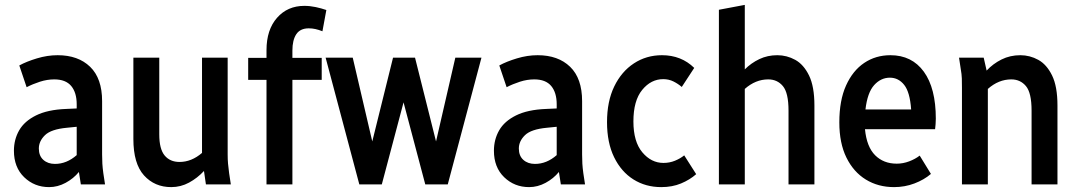

<svg xmlns="http://www.w3.org/2000/svg" viewBox="-20 -755 4413 786"><path d="M37 -138Q37 -184 58.5 -221.5Q80 -259 127.5 -282.5Q175 -306 250 -309L294 -311V-328Q294 -376 271.5 -403Q249 -430 202 -430Q173 -430 143.5 -420.5Q114 -411 89 -398L59 -487Q88 -503 131 -516Q174 -529 216 -529Q300 -529 349 -481.5Q398 -434 398 -341V-123Q398 -102 399 -85Q400 -68 403 -46L410 0H311L303 -51Q281 -24 248.5 -6.5Q216 11 181 11Q121 11 79 -29.5Q37 -70 37 -138ZM139 -147Q139 -117 157.5 -100.5Q176 -84 205 -84Q253 -84 294 -120V-236L254 -232Q189 -226 164 -201.5Q139 -177 139 -147Z M526 -186V-519H632V-205Q632 -145 654 -118.5Q676 -92 715 -92Q764 -92 807 -129V-519H912V-123Q912 -102 913.5 -85Q915 -68 918 -46L925 0H823L815 -55Q788 -26 754 -7.5Q720 11 681 11Q613 11 569.5 -37Q526 -85 526 -186Z M996 -428V-518H1071V-550Q1071 -633 1114 -682Q1157 -731 1226 -731Q1249 -731 1272.5 -726Q1296 -721 1316 -714L1300 -627Q1285 -633 1271.5 -636Q1258 -639 1244 -639Q1209 -639 1193 -615Q1177 -591 1177 -548V-518H1297V-428H1177V0H1071V-428Z M1313 -519H1424L1504 -176L1589 -519H1679L1765 -176L1844 -519H1951L1813 0H1721L1632 -336L1543 0H1451Z M2002 -138Q2002 -184 2023.5 -221.5Q2045 -259 2092.5 -282.5Q2140 -306 2215 -309L2259 -311V-328Q2259 -376 2236.5 -403Q2214 -430 2167 -430Q2138 -430 2108.5 -420.5Q2079 -411 2054 -398L2024 -487Q2053 -503 2096 -516Q2139 -529 2181 -529Q2265 -529 2314 -481.5Q2363 -434 2363 -341V-123Q2363 -102 2364 -85Q2365 -68 2368 -46L2375 0H2276L2268 -51Q2246 -24 2213.5 -6.5Q2181 11 2146 11Q2086 11 2044 -29.5Q2002 -70 2002 -138ZM2104 -147Q2104 -117 2122.5 -100.5Q2141 -84 2170 -84Q2218 -84 2259 -120V-236L2219 -232Q2154 -226 2129 -201.5Q2104 -177 2104 -147Z M2465 -255Q2465 -340 2494.5 -401Q2524 -462 2575 -495.5Q2626 -529 2690 -529Q2769 -529 2822 -477L2771 -399Q2756 -412 2737 -421.5Q2718 -431 2695 -431Q2645 -431 2609 -387Q2573 -343 2573 -258Q2573 -175 2609.5 -131.5Q2646 -88 2696 -88Q2721 -88 2743 -97Q2765 -106 2781 -119L2830 -42Q2804 -19 2768 -4Q2732 11 2687 11Q2623 11 2573 -20.5Q2523 -52 2494 -111.5Q2465 -171 2465 -255Z M2923 0V-715L3029 -735V-471Q3055 -497 3088.5 -513Q3122 -529 3162 -529Q3201 -529 3235.5 -510Q3270 -491 3292 -446Q3314 -401 3314 -323V0H3208V-302Q3208 -375 3185 -402.5Q3162 -430 3125 -430Q3073 -430 3029 -391V0Z M3416 -254Q3416 -344 3443.5 -405Q3471 -466 3518 -497.5Q3565 -529 3625 -529Q3713 -529 3762 -461.5Q3811 -394 3811 -269Q3811 -257 3810 -246Q3809 -235 3808 -226H3521Q3528 -154 3562.5 -119.5Q3597 -85 3651 -85Q3677 -85 3702 -94.5Q3727 -104 3745 -118L3791 -43Q3763 -19 3723.5 -4Q3684 11 3640 11Q3575 11 3524.5 -20Q3474 -51 3445 -110Q3416 -169 3416 -254ZM3623 -437Q3586 -437 3558.5 -406.5Q3531 -376 3523 -307H3710Q3705 -378 3681.5 -407.5Q3658 -437 3623 -437Z M3906 -519H4007L4019 -466Q4045 -494 4080 -511.5Q4115 -529 4157 -529Q4196 -529 4230.5 -510Q4265 -491 4287 -446Q4309 -401 4309 -323V0H4203V-302Q4203 -375 4180 -402.5Q4157 -430 4120 -430Q4068 -430 4024 -391V0H3918V-395Q3918 -416 3917.5 -433.5Q3917 -451 3913 -473Z"/></svg>

Font: Radio Canada Condensed Medium
Style: Regular
Weight: 500
Width: 3
Designer: Charles Daoud, Etienne Aubert Bonn, Alexandre Saumier Demers, Jacques Le Bailly
Foundry: Radio-Canada
Version: Version 2.104; ttfautohint (v1.8.4.7-5d5b);gftools[0.9.28.de